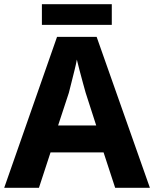

<svg xmlns="http://www.w3.org/2000/svg" viewBox="-20 -892 732 912"><path d="M527 0 472 -168H220L165 0H0L251 -717H439L692 0ZM387 -451Q383 -466 374.5 -496Q366 -526 358 -557.5Q350 -589 345 -609Q341 -586 333.5 -556.5Q326 -527 319 -498.5Q312 -470 307 -451L256 -296H437ZM511 -872V-774H179V-872Z"/></svg>

Font: Noto Sans Thai Looped
Style: Bold
Weight: 700
Designer: Sasikarn Vongin, Ben Mitchell
Foundry: The Fontpad Ltd
Version: Version 1.001; ttfautohint (v1.8.4.7-5d5b)